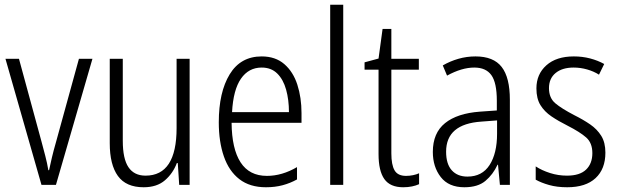

<svg xmlns="http://www.w3.org/2000/svg" viewBox="-20 -780 2610 810"><path d="M155 0 3 -532H60L155 -183Q163 -153 171 -122.5Q179 -92 184 -62H187Q192 -86 199 -115.5Q206 -145 215 -176L313 -532H370L216 0Z M780 -532V0H736L730 -92H726Q710 -49 676 -19.5Q642 10 586 10Q512 10 477.5 -37.5Q443 -85 443 -176V-532H498V-186Q498 -110 522 -74.5Q546 -39 594 -39Q725 -39 725 -240V-532Z M1084 -542Q1142 -542 1179.5 -509.5Q1217 -477 1234.5 -422.5Q1252 -368 1252 -303V-262H957Q958 -152 995 -95Q1032 -38 1106 -38Q1170 -38 1233 -75V-23Q1204 -7 1172 1.5Q1140 10 1102 10Q1034 10 990 -24Q946 -58 924.5 -120Q903 -182 903 -264Q903 -391 949 -466.5Q995 -542 1084 -542ZM1084 -495Q1029 -495 996.5 -448Q964 -401 959 -307H1199Q1199 -359 1187 -402Q1175 -445 1149.5 -470Q1124 -495 1084 -495Z M1428 0H1373V-760H1428Z M1693 -38Q1708 -38 1722.5 -41Q1737 -44 1748 -49V-3Q1735 3 1718 6.5Q1701 10 1681 10Q1626 10 1601.5 -24.5Q1577 -59 1577 -130V-486H1518V-517L1577 -533L1594 -658H1631V-532H1747V-486H1631V-133Q1631 -85 1644.5 -61.5Q1658 -38 1693 -38Z M1986 -542Q2062 -542 2096.5 -497.5Q2131 -453 2131 -359V0H2089L2081 -85H2079Q2060 -44 2028 -17Q1996 10 1939 10Q1873 10 1839.5 -33Q1806 -76 1806 -139Q1806 -219 1857.5 -260.5Q1909 -302 2005 -309L2076 -314V-355Q2076 -431 2053 -463Q2030 -495 1981 -495Q1928 -495 1866 -461L1848 -504Q1879 -522 1914 -532Q1949 -542 1986 -542ZM2011 -267Q1862 -257 1862 -140Q1862 -88 1886 -61.5Q1910 -35 1952 -35Q2014 -35 2045.5 -84Q2077 -133 2077 -216V-272Z M2534 -136Q2534 -67 2492.5 -28.5Q2451 10 2373 10Q2330 10 2296.5 0.5Q2263 -9 2240 -22V-78Q2266 -61 2300.5 -50Q2335 -39 2372 -39Q2426 -39 2452.5 -64.5Q2479 -90 2479 -134Q2479 -177 2453 -200Q2427 -223 2374 -250Q2336 -269 2306.5 -289Q2277 -309 2260 -336.5Q2243 -364 2243 -407Q2243 -467 2285 -504.5Q2327 -542 2401 -542Q2437 -542 2469.5 -533.5Q2502 -525 2529 -510L2507 -465Q2485 -479 2457 -487Q2429 -495 2400 -495Q2352 -495 2324 -472Q2296 -449 2296 -408Q2296 -367 2322.5 -344.5Q2349 -322 2403 -294Q2441 -275 2470 -255Q2499 -235 2516.5 -207Q2534 -179 2534 -136Z"/></svg>

Font: Noto Sans Khmer Condensed Light
Style: Regular
Weight: 300
Width: 3
Designer: Danh Hong and the Monotype Design Team
Foundry: Monotype Imaging Inc.
Version: Version 2.004; ttfautohint (v1.8.4.7-5d5b)